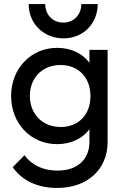

<svg xmlns="http://www.w3.org/2000/svg" viewBox="-20 -722 619 951"><path d="M263 209C412 209 513 118 513 -19V-475H423V-411C389 -457 332 -485 263 -485C133 -485 35 -382 35 -247C35 -110 133 -8 263 -8C332 -8 389 -36 423 -82V-19C423 69 362 123 265 123C192 123 139 96 101 47L43 106C89 172 165 209 263 209ZM122 -702C122 -606 195 -532 295 -532C393 -532 464 -606 464 -702H383C383 -650 345 -610 295 -610C240 -610 204 -650 204 -702ZM128 -247C128 -337 190 -400 280 -400C369 -400 428 -338 428 -246C428 -154 369 -93 281 -93C191 -93 128 -156 128 -247Z"/></svg>

Font: MV Cash
Style: Regular
Weight: 400
Designer: Rodrigo Fuenzalida
Foundry: fragTYPE
Version: Version 1.100;Glyphs 3.1.2 (3151)